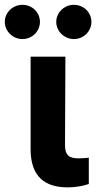

<svg xmlns="http://www.w3.org/2000/svg" viewBox="-59 -785 406 811"><path d="M70.3 -152.7C71 -39.1 130.7 6.4 226.2 6.4C259.9 6.4 291.2 0.7 316.1 -7.8V-119C305 -117.9 291.9 -116.1 273.1 -116.1C235.8 -116.1 215.9 -127.1 215.6 -170.8L217.3 -545.5H70.3ZM178.6 -692.5C178.6 -653.1 212.4 -620 253.2 -620C294.4 -620 327.1 -653.1 327.1 -692.5C327.1 -732.6 294.4 -764.6 253.2 -764.6C212.4 -764.6 178.6 -732.6 178.6 -692.5ZM-38.7 -692.5C-38.7 -653.1 -5 -620 35.9 -620C77.1 -620 109.7 -653.1 109.7 -692.5C109.7 -732.6 77.1 -764.6 35.9 -764.6C-5 -764.6 -38.7 -732.6 -38.7 -692.5Z"/></svg>

Font: Inter-Hewn
Style: Bold
Weight: 700
Designer: Rasmus Andersson
Foundry: rsms
Version: Version 3.012;git-f93a4a705